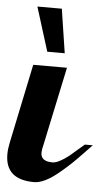

<svg xmlns="http://www.w3.org/2000/svg" viewBox="-60 -786 468 822"><g transform="rotate(5 174.5 -375.0)"><path d="M71 -500H216L144 -160Q139 -142 139 -128Q139 -91 189 -91Q203 -91 221.5 -101Q240 -111 254 -122Q268 -133 290 -152.5Q312 -172 321 -179H355Q351 -175 321.5 -144Q292 -113 272.5 -94.5Q253 -76 223 -51Q193 -26 166.5 -13Q140 0 118 0Q-6 0 -6 -109Q-6 -132 0 -160ZM126 -561 67 -750H172L201 -561Z"/></g></svg>

Font: Lobster 1.3
Style: Regular
Weight: 400
Designer: Pablo Impallari
Foundry: Pablo Impallari. www.impallari.com
Version: Version 1.003 2010